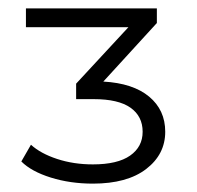

<svg xmlns="http://www.w3.org/2000/svg" viewBox="-20 -762 470 459"><path d="M375 -447Q375 -393 329.5 -358Q284 -323 202 -323Q148 -323 101.5 -337.5Q55 -352 31 -376L54 -416Q77 -395 116.5 -382Q156 -369 202 -369Q261 -369 291 -390Q321 -411 321 -447Q321 -484 292 -504.5Q263 -525 204 -525H162V-562L287 -697H42V-742H355V-707L227 -567Q298 -563 336.5 -531Q375 -499 375 -447Z"/></svg>

Font: CMG Sans
Style: Regular
Weight: 400
Designer: Julieta Ulanovsky
Foundry: Julieta Ulanovsky
Version: Version 7.200